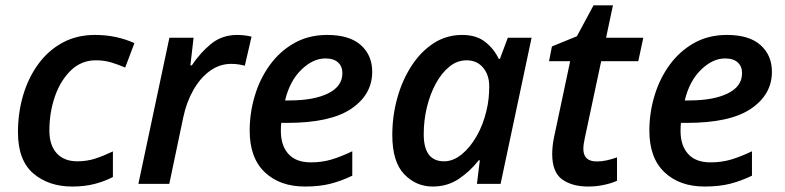

<svg xmlns="http://www.w3.org/2000/svg" viewBox="-20 -680 2902 710"><path d="M247.1 9.8Q159.7 9.8 103 -38.8Q46.4 -87.4 46.4 -190.9Q46.4 -263.2 65.7 -328.1Q85 -393.1 121.6 -443.1Q158.2 -493.2 210.9 -522Q263.7 -550.8 331.1 -550.8Q373 -550.8 409.7 -542.7Q446.3 -534.7 477.1 -520.5L442.9 -430.2Q419.4 -440.4 392.8 -448.7Q366.2 -457 334.5 -457Q281.2 -457 242.7 -420.2Q204.1 -383.3 183.3 -324Q162.6 -264.6 162.6 -197.3Q162.6 -143.1 189.7 -113.3Q216.8 -83.5 266.1 -83.5Q302.2 -83.5 333.7 -94Q365.2 -104.5 397.5 -120.1V-25.4Q366.7 -9.3 329.8 0.2Q293 9.8 247.1 9.8Z M491.7 0 606.4 -540.5H695.8L684.1 -438.5H689.5Q720.7 -485.4 761 -518.1Q801.3 -550.8 857.4 -550.8Q870.6 -550.8 884.8 -549.1Q898.9 -547.4 910.2 -544.4L885.3 -437Q874.5 -439.9 861.8 -441.9Q849.1 -443.8 835 -443.8Q792 -443.8 756.1 -417.7Q720.2 -391.6 694.8 -346.7Q669.4 -301.8 657.7 -246.1L606 0Z M1107.9 9.8Q1014.6 9.8 959 -43.2Q903.3 -96.2 903.3 -196.8Q903.3 -263.2 922.4 -326.4Q941.4 -389.6 978.3 -440.2Q1015.1 -490.7 1068.4 -520.8Q1121.6 -550.8 1189.9 -550.8Q1272.5 -550.8 1314.5 -513.2Q1356.4 -475.6 1356.4 -414.6Q1356.4 -330.6 1279.3 -278.1Q1202.1 -225.6 1042 -225.6H1020Q1018.6 -211.9 1018.6 -195.8Q1018.6 -141.6 1046.6 -110.6Q1074.7 -79.6 1129.4 -79.6Q1169.9 -79.6 1204.8 -89.8Q1239.7 -100.1 1282.7 -120.6V-30.3Q1243.2 -11.2 1202.6 -0.7Q1162.1 9.8 1107.9 9.8ZM1034.2 -308.6H1050.8Q1140.1 -308.6 1193.1 -334.5Q1246.1 -360.4 1246.1 -409.7Q1246.1 -434.6 1230 -449.2Q1213.9 -463.9 1183.1 -463.9Q1137.2 -463.9 1094.2 -422.1Q1051.3 -380.4 1034.2 -308.6Z M1580.1 9.8Q1518.1 9.8 1474.4 -36.1Q1430.7 -82 1430.7 -180.7Q1430.7 -251 1449 -317.1Q1467.3 -383.3 1501.5 -436Q1535.6 -488.8 1583 -519.8Q1630.4 -550.8 1689 -550.8Q1741.7 -550.8 1774.4 -524.9Q1807.1 -499 1824.2 -462.4H1828.6L1857.9 -540.5H1945.8L1831.1 0H1743.7L1754.4 -87.4H1750.5Q1718.8 -46.9 1676.8 -18.6Q1634.8 9.8 1580.1 9.8ZM1622.1 -83.5Q1655.8 -83.5 1687.3 -109.1Q1718.8 -134.8 1742.9 -177.2Q1767.1 -219.7 1778.8 -270.5Q1784.7 -294.4 1786.9 -316.7Q1789.1 -338.9 1789.1 -360.8Q1789.1 -402.8 1766.4 -429.9Q1743.7 -457 1705.1 -457Q1670.9 -457 1642.1 -433.8Q1613.3 -410.6 1591.8 -371.3Q1570.3 -332 1558.6 -283.4Q1546.9 -234.9 1546.9 -183.6Q1546.9 -83.5 1622.1 -83.5Z M2154.8 9.8Q2095.7 9.8 2058.8 -16.6Q2022 -43 2022 -110.4Q2022 -139.6 2028.8 -172.4L2088.4 -453.6H2010.3L2021 -508.3L2113.3 -545.9L2174.8 -660.2H2246.6L2221.2 -540.5H2358.9L2340.3 -453.6H2203.1L2143.1 -171.9Q2140.6 -161.6 2138.9 -150.1Q2137.2 -138.7 2137.2 -129.4Q2137.2 -83 2186.5 -83Q2205.6 -83 2223.1 -86.9Q2240.7 -90.8 2261.7 -98.1V-11.7Q2243.7 -2.9 2214.8 3.4Q2186 9.8 2154.8 9.8Z M2585.9 9.8Q2492.7 9.8 2437 -43.2Q2381.3 -96.2 2381.3 -196.8Q2381.3 -263.2 2400.4 -326.4Q2419.4 -389.6 2456.3 -440.2Q2493.2 -490.7 2546.4 -520.8Q2599.6 -550.8 2668 -550.8Q2750.5 -550.8 2792.5 -513.2Q2834.5 -475.6 2834.5 -414.6Q2834.5 -330.6 2757.3 -278.1Q2680.2 -225.6 2520 -225.6H2498Q2496.6 -211.9 2496.6 -195.8Q2496.6 -141.6 2524.7 -110.6Q2552.7 -79.6 2607.4 -79.6Q2647.9 -79.6 2682.9 -89.8Q2717.8 -100.1 2760.7 -120.6V-30.3Q2721.2 -11.2 2680.7 -0.7Q2640.1 9.8 2585.9 9.8ZM2512.2 -308.6H2528.8Q2618.2 -308.6 2671.1 -334.5Q2724.1 -360.4 2724.1 -409.7Q2724.1 -434.6 2708 -449.2Q2691.9 -463.9 2661.1 -463.9Q2615.2 -463.9 2572.3 -422.1Q2529.3 -380.4 2512.2 -308.6Z"/></svg>

Font: Open Sans SemiBold
Style: Italic
Weight: 600
Italic angle: -12°
Designer: Monotype Design Team
Foundry: Monotype Imaging Inc.
Version: Version 3.003; ttfautohint (v1.8.4)